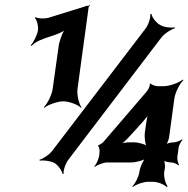

<svg xmlns="http://www.w3.org/2000/svg" viewBox="-20 -732 758 773"><path d="M292 -374 337 -704C337 -706 341 -708 342 -709L340 -712C339 -711 336 -708 334 -708C333 -708 331 -709 331 -709L327 -708L325 -707L174 -660C159 -656 132 -657 124 -663L120 -660C128 -654 135 -627 133 -613V-611C130 -591 115 -562 104 -550L107 -547C140 -584 216 -584 251 -619L247 -622C234 -608 219 -569 216 -545L192 -374C189 -350 170 -313 156 -300L158 -298C173 -310 211 -324 235 -324C259 -324 295 -310 306 -298L308 -300C298 -313 289 -350 292 -374ZM256 -90 629 -580C641 -596 670 -615 684 -618L683 -622C669 -619 639 -622 624 -632C609 -640 591 -663 590 -676L585 -675C587 -662 578 -632 566 -617L192 -127C181 -111 153 -92 139 -89L140 -85C154 -88 184 -84 199 -76C214 -67 230 -44 232 -31L236 -32C234 -45 244 -75 256 -90ZM661 -181 682 -335C685 -359 704 -396 718 -409L716 -412C701 -399 663 -385 639 -385H614C607 -385 588 -391 587 -396L583 -394C585 -389 577 -370 571 -364L395 -159C392 -156 379 -147 376 -148L375 -144C378 -143 381 -130 381 -125L380 -111C379 -96 369 -71 360 -63L362 -60C371 -68 397 -78 412 -78H508C526 -78 559 -86 570 -96L568 -99C557 -89 543 -57 541 -39C539 -21 524 8 513 18L515 21C526 11 557 0 575 0H597C615 0 642 11 651 21L655 18C646 8 639 -21 641 -39L644 -56C645 -66 643 -85 638 -90L636 -88C640 -82 659 -78 669 -78C679 -78 694 -71 699 -66L701 -68C697 -74 693 -90 694 -100L699 -137C700 -147 709 -163 715 -169L713 -171C706 -166 690 -159 680 -159C670 -159 650 -155 644 -149L646 -147C653 -152 660 -171 661 -181ZM496 -177C516 -199 536 -220 556 -243C566 -254 578 -270 583 -279L579 -281C574 -271 571 -253 569 -239L563 -198C561 -180 564 -148 573 -138L576 -141C567 -151 537 -159 519 -159H501C488 -159 470 -156 460 -152L461 -148C471 -153 486 -166 496 -177Z"/></svg>

Font: Asimov
Style: EdgeIt
Weight: 500
Designer: Google
Version: Version 2.000980: 2014